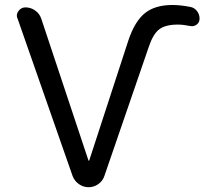

<svg xmlns="http://www.w3.org/2000/svg" viewBox="-20 -785 862 784"><path d="M51.8 -709Q48.8 -714.8 48.8 -720.7Q48.8 -731.4 55.7 -740.2Q66.4 -754.9 84 -754.9Q105.5 -754.9 123.5 -742.2Q141.6 -729.5 148.4 -709L340.8 -130.9Q340.8 -128.9 342.8 -128.9Q344.7 -128.9 344.7 -130.9L503.9 -619.1Q530.3 -698.2 571.8 -731.4Q613.3 -764.6 683.6 -764.6Q716.8 -764.6 756.8 -756.8Q773.4 -753.9 784.2 -740.2Q794.9 -726.6 794.9 -709Q794.9 -693.4 783.2 -684.6Q771.5 -675.8 756.8 -678.7Q728.5 -684.6 706.1 -684.6Q655.3 -684.6 629.9 -665Q604.5 -645.5 586.9 -591.8L406.2 -66.4Q399.4 -45.9 381.3 -33.2Q363.3 -20.5 341.8 -20.5Q320.3 -20.5 302.2 -33.2Q284.2 -45.9 276.4 -66.4Z"/></svg>

Font: Gen Jyuu Gothic P Regular
Style: Regular
Weight: 400
Designer: [Source Han Sans]
Ryoko NISHIZUKA  (kana & ideographs); Paul D. Hunt (Latin, Greek & Cyrillic); Wenlong ZHANG  (bopomofo
Version: Version 1.002.20150607